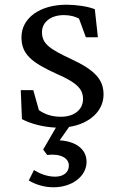

<svg xmlns="http://www.w3.org/2000/svg" viewBox="-20 -532 510 814"><path d="M207 262C286 262 347 215 347 154C347 100 301 67 233 63L273 6C359 -7 419 -61 419 -131C419 -194 384 -234 281 -282C189 -325 158 -347 158 -396C158 -437 194 -468 251 -468C277 -468 299 -462 315 -453L344 -374H395L382 -493C352 -505 303 -512 262 -512C148 -512 71 -455 71 -374C71 -304 111 -268 222 -218C307 -181 332 -154 332 -112C332 -66 293 -37 239 -37C202 -37 172 -46 145 -65L121 -150H68L73 -27C110 -7 165 7 217 9L163 102L180 125C238 118 272 139 272 170C272 201 246 217 214 217C181 217 150 205 124 189L102 233C133 252 170 262 207 262Z"/></svg>

Font: TPK Tissa Web Quiz
Style: Regular
Weight: 400
Designer: Jacques Le Bailly, Suppakit Chalermlarp | Katatrad Co.,Ltd.
Foundry: Jacques Le Bailly, Cadson Demak Co.,Ltd.
Version: Version 5.000;Glyphs 3.1.2 (3151)